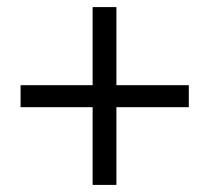

<svg xmlns="http://www.w3.org/2000/svg" viewBox="-20 -639 589 541"><path d="M241 -118H308V-337H512V-399H308V-619H241V-399H38V-337H241Z"/></svg>

Font: ChiuKong Gothic CL Normal
Style: Regular
Weight: 350
Designer: Ryoko NISHIZUKA 西塚涼子 (kana, bopomofo & ideographs); Paul D. Hunt (Latin, Greek & Cyrillic); Sandoll Communications 산돌커뮤니
Foundry: Adobe
Version: Version 1.300